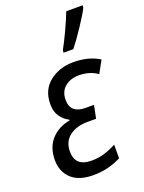

<svg xmlns="http://www.w3.org/2000/svg" viewBox="-151 -864 706 944"><g transform="rotate(-20 202.5 -391.5)"><path d="M170 10Q215 10 252.5 -0.5Q290 -11 316 -25V-96Q286 -80 254 -70Q222 -60 186 -60Q100 -60 100 -138Q100 -190 136.5 -218Q173 -246 231 -246H276L290 -314H246Q167 -314 167 -384Q167 -428 196 -452Q225 -476 269 -476Q325 -476 366 -447L401 -511Q345 -546 266 -546Q192 -546 140.5 -505Q89 -464 89 -390Q89 -351 106.5 -325.5Q124 -300 151 -287V-283Q90 -272 53 -231Q16 -190 16 -124Q16 -64 55 -27Q94 10 170 10ZM237 -606H288Q314 -638 352.5 -696Q391 -754 404 -781L405 -793H319Q306 -758 281 -704.5Q256 -651 238 -619Z"/></g></svg>

Font: Noto Sans UI SemiCondensed
Style: Italic
Weight: 400
Width: 4
Italic angle: -12°
Designer: Monotype Design Team
Foundry: Monotype Imaging Inc.
Version: Version 1.901